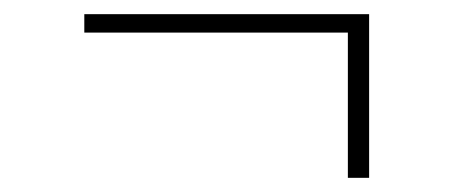

<svg xmlns="http://www.w3.org/2000/svg" viewBox="-20 -363 640 271"><path d="M471 -112V-317H99V-343H501V-112Z"/></svg>

Font: Source Code Pro ExtraLight
Style: Italic
Weight: 200
Italic angle: -11°
Monospace: yes
Designer: Paul D. Hunt, Teo Tuominen
Foundry: Adobe Systems Incorporated
Version: Version 1.050;PS 1.000;hotconv 16.6.51;makeotf.lib2.5.65220